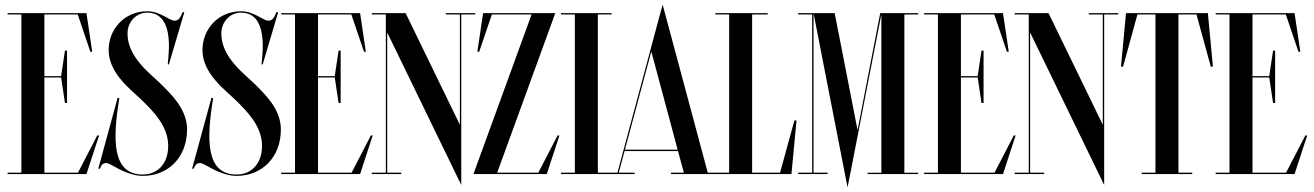

<svg xmlns="http://www.w3.org/2000/svg" viewBox="-20 -757 5713 835"><path d="M319.1 -6H173V-420H245.9L262.5 -309H271.5V-537H262.5L245.9 -426H173V-694H318L373 -532H381L356 -700H13V-694H73V-6H13V0H356L411 -168H403Z M600.5 8C711.5 8 793.5 -73 793.5 -194C793.5 -281 727.5 -344 682.5 -389C637.5 -434 534.5 -506 534.5 -611.5C534.5 -659 569.5 -702 620.5 -702C706 -702 721.5 -609 712.5 -510L709.5 -477H714.5L781.5 -703L774.5 -705C764.5 -679 755.5 -667 739.5 -667C716.5 -667 677.5 -708 620.5 -708C521.5 -708 452.5 -631 452.5 -539C452.5 -435 555.5 -363 600.5 -318C645.5 -273 711.5 -209.5 711.5 -122.5C711.5 -47.5 667.5 2 600.5 2C465.5 2 470 -153.5 499 -330L491.5 -331.5L407.5 -23.5H415C419 -37.5 427 -47.5 440 -48C452.5 -48.5 468 -37 494 -23.5C523 -8.5 563.5 8 600.5 8Z M1008.5 8C1119.5 8 1201.5 -73 1201.5 -194C1201.5 -281 1135.5 -344 1090.5 -389C1045.5 -434 942.5 -506 942.5 -611.5C942.5 -659 977.5 -702 1028.5 -702C1114 -702 1129.5 -609 1120.5 -510L1117.5 -477H1122.5L1189.5 -703L1182.5 -705C1172.5 -679 1163.5 -667 1147.5 -667C1124.5 -667 1085.5 -708 1028.5 -708C929.5 -708 860.5 -631 860.5 -539C860.5 -435 963.5 -363 1008.5 -318C1053.5 -273 1119.5 -209.5 1119.5 -122.5C1119.5 -47.5 1075.5 2 1008.5 2C873.5 2 878 -153.5 907 -330L899.5 -331.5L815.5 -23.5H823C827 -37.5 835 -47.5 848 -48C860.5 -48.5 876 -37 902 -23.5C931 -8.5 971.5 8 1008.5 8Z M1509.1 -6H1363V-420H1435.9L1452.5 -309H1461.5V-537H1452.5L1435.9 -426H1363V-694H1508L1563 -532H1571L1546 -700H1203V-694H1263V-6H1203V0H1546L1601 -168H1593Z M2047 -700H1919V-694H1980V-214.4L1744 -700H1597V-694H1658V-6H1597V0H1725V-6H1664V-615.6L1986 47.5V-694H2047Z M2321.1 -6H2142.2L2395 -700H2081L2056 -532H2064L2119 -694H2291.8L2039 0H2358L2413 -168H2405Z M2640 -700H2420V-694H2480V-6H2420V0H2640V-6H2580V-694H2640Z M2864.7 -726.2V-726.5L2861.7 -737L2809.7 -544V-543.7L2665.2 -6H2611.8V0H2739.8V-6H2670.9L2696.2 -100H2928.7L2954 -6H2898.3V0H3118.3V-6H3058ZM2812.6 -532.9 2927.1 -106H2697.8Z M3372.4 -6H3251V-694H3319V-700H3091V-694H3151V-6H3091V0H3422L3444 -233H3434.8Z M3973 -694V-700H3808L3709.5 -191.2L3610 -700H3451V-694H3512V-6H3451V0H3579V-6H3518V-694H3519.2L3666 58L3677.9 -2.9H3678L3812.8 -693.9H3813V-5.9H3753V0.1H3973V-5.9H3913V-693.9Z M4305.1 -6H4159V-420H4231.9L4248.5 -309H4257.5V-537H4248.5L4231.9 -426H4159V-694H4304L4359 -532H4367L4342 -700H3999V-694H4059V-6H3999V0H4342L4397 -168H4389Z M4843 -700H4715V-694H4776V-214.4L4540 -700H4393V-694H4454V-6H4393V0H4521V-6H4460V-615.6L4782 47.5V-694H4843Z M5233 -700H4877L4855 -467H4864.2L4926.6 -694H5005V-6H4945V0H5165V-6H5105V-694H5183.4L5245.8 -467H5255Z M5573.1 -6H5427V-420H5499.9L5516.5 -309H5525.5V-537H5516.5L5499.9 -426H5427V-694H5572L5627 -532H5635L5610 -700H5267V-694H5327V-6H5267V0H5610L5665 -168H5657Z"/></svg>

Font: Picaflor 72 pt
Style: Regular
Weight: 400
Designer: Ariel Martín Pérez
Foundry: Tunera Type Foundry
Version: Version 1.000;hotconv 1.0.109;makeotfexe 2.5.65596